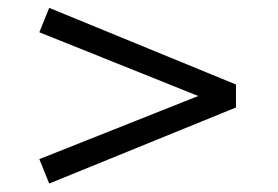

<svg xmlns="http://www.w3.org/2000/svg" viewBox="-20 -568 688 476"><path d="M102 -113 77.5 -173.5 471.5 -330 77.5 -488 102 -548.5 565 -358.5V-301.5Z"/></svg>

Font: Geologica Roman ExtraLight
Style: Regular
Weight: 250
Designer: Sindre Bremnes, Frode Helland
Foundry: Monokrom Skriftforlag AS
Version: Version 1.010;gftools[0.9.28]